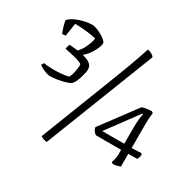

<svg xmlns="http://www.w3.org/2000/svg" viewBox="-177 -949 1262 1239"><g transform="rotate(30 454.0 -329.5)"><path d="M121 -286Q111 -286 93 -292Q75 -298 59 -306.5Q43 -315 37 -321Q38 -323 41.5 -330Q45 -337 48 -340Q62 -337 86.5 -335.5Q111 -334 120 -334Q152 -334 181.5 -337Q211 -340 231 -345Q238 -354 243.5 -372.5Q249 -391 252 -411.5Q255 -432 255 -446Q255 -453 238.5 -460Q222 -467 192 -474.5Q162 -482 121 -490Q123 -500 125 -508Q127 -516 132 -525L195 -519Q213 -538 225 -560.5Q237 -583 244.5 -604.5Q252 -626 254 -642Q227 -650 181 -655Q135 -660 95 -660L80 -564Q76 -563 68 -562Q60 -561 55 -561Q45 -585 38.5 -606.5Q32 -628 29 -650Q47 -669 76 -682.5Q105 -696 137 -703Q169 -710 195 -710Q209 -710 229 -702.5Q249 -695 268.5 -684Q288 -673 301 -661Q314 -649 314 -641Q314 -628 307 -609.5Q300 -591 288.5 -572Q277 -553 264 -537Q251 -521 239 -513V-511Q269 -503 285 -493.5Q301 -484 307.5 -472Q314 -460 314 -444Q314 -431 307.5 -405.5Q301 -380 291 -355.5Q281 -331 269 -320Q259 -312 233 -304Q207 -296 176.5 -291Q146 -286 121 -286ZM317 92Q307 92 293 87.5Q279 83 270 76L499 -513Q520 -566 537 -613.5Q554 -661 566.5 -697Q579 -733 584 -751Q602 -748 615.5 -740Q629 -732 635 -723ZM760 2Q757 2 753 -0.5Q749 -3 745 -5Q748 -13 753 -30.5Q758 -48 758 -70V-104H570Q563 -108 553.5 -119.5Q544 -131 541 -148L735 -408Q749 -413 769 -416Q789 -419 805 -419L817 -411Q816 -405 814.5 -393Q813 -381 812 -364.5Q811 -348 811 -325V-148L883 -151L889 -140Q888 -133 884.5 -122Q881 -111 876 -105H811V-10Q805 -7 796.5 -4.5Q788 -2 778.5 0Q769 2 760 2ZM592 -148H756V-266Q756 -289 757 -309.5Q758 -330 760.5 -346.5Q763 -363 765 -372L760 -375Z"/></g></svg>

Font: Texturina 12pt Thin
Style: Regular
Weight: 250
Designer: Guillermo Torres Carreño
Foundry: Omnibus-Type
Version: Version 1.002